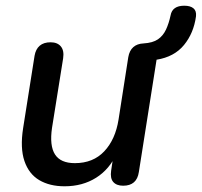

<svg xmlns="http://www.w3.org/2000/svg" viewBox="-20 -643 706 672"><path d="M206 9Q154 9 117.5 -12.5Q81 -34 65.5 -79.5Q50 -125 61 -195L101 -448Q105 -471 119 -483Q133 -495 157 -495Q181 -495 193 -480.5Q205 -466 201 -439L162 -195Q153 -133 172.5 -102.5Q192 -72 242 -72Q306 -72 345 -113.5Q384 -155 395 -225L429 -443Q433 -466 446.5 -478Q460 -490 482 -491Q515 -493 533 -505.5Q551 -518 561 -539.5Q571 -561 577 -589Q583 -623 625 -623Q646 -623 657 -614Q668 -605 666 -586Q658 -527 624 -485.5Q590 -444 528 -434L466 -41Q459 7 411 7Q388 7 376.5 -6Q365 -19 369 -46L381 -126L389 -107Q364 -51 316.5 -21Q269 9 206 9Z"/></svg>

Font: Nunito ExtraLight SemiBold
Style: Italic
Weight: 600
Italic angle: -9°
Version: Version 3.602